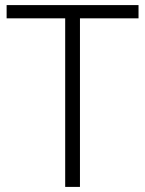

<svg xmlns="http://www.w3.org/2000/svg" viewBox="-20 -734 571 754"><path d="M294 0V-662H524V-714H6V-662H236V0Z"/></svg>

Font: Noto Sans Meetei Mayek Light
Style: Regular
Weight: 300
Designer: Monotype Design Team and Neelakash Kshetrimayum
Foundry: Monotype Imaging Inc.
Version: Version 2.002